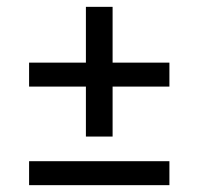

<svg xmlns="http://www.w3.org/2000/svg" viewBox="-20 -541 580 561"><path d="M231 -288H65V-358H231V-521H309V-358H475V-288H309V-142H231ZM65 0V-70H475V0Z"/></svg>

Font: Carrois Gothic SC
Style: Regular
Weight: 400
Designer: Ralph du Carrois
Foundry: Ralph du Carrois
Version: Version 1.002